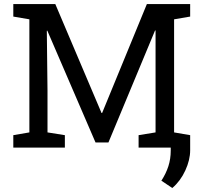

<svg xmlns="http://www.w3.org/2000/svg" viewBox="-20 -731 1008 951"><path d="M45.9 0V-61.5L125.5 -75.2V-635.3L45.9 -648.9V-710.9H253.9L482.9 -171.4H485.8L707.5 -710.9H921.9V-648.9L842.3 -635.3V-75.2L921.9 -61.5V0H666.5V-61.5L750.5 -75.2V-579.6L748 -580.1L517.1 -25.4H453.1L214.4 -579.1L211.9 -578.6L215.3 -281.2V-75.2L301.3 -61.5V0ZM833.5 200.2 779.3 164.1Q802.2 128.9 814 92.3Q825.7 55.7 825.7 14.6V-59.6H921.9V13.2Q921.9 61 897.9 113.3Q874 165.5 833.5 200.2Z"/></svg>

Font: Roboto Slab
Style: Regular
Weight: 400
Designer: Google
Version: Version 2.000; ttfautohint (v1.8.1.43-b0c9)